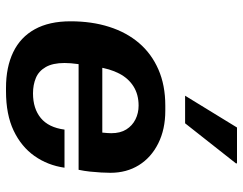

<svg xmlns="http://www.w3.org/2000/svg" viewBox="-105 -695 810 640"><g transform="rotate(90 300.0 -375.0)"><path d="M273 10Q204 10 154 -14Q104 -38 77.5 -86Q51 -134 51 -205Q51 -276 69.5 -334Q88 -392 123.5 -433.5Q159 -475 211.5 -498Q264 -521 332 -521H349Q411 -521 458 -497.5Q505 -474 530.5 -433Q556 -392 556 -338Q556 -325 555 -307Q554 -289 552 -270Q550 -251 546 -232H134L202 -277Q197 -254 193.5 -229.5Q190 -205 190 -185Q190 -146 203.5 -122.5Q217 -99 240 -89.5Q263 -80 291 -80Q342 -80 373.5 -106Q405 -132 412 -185H539Q531 -129 500 -85Q469 -41 415.5 -15.5Q362 10 284 10ZM203 -293 145 -311H422Q423 -322 423.5 -328.5Q424 -335 424 -341Q424 -371 411.5 -391Q399 -411 378 -421.5Q357 -432 332 -432Q295 -432 268 -415Q241 -398 225 -367Q209 -336 203 -293ZM299 -587 405 -760H524L525 -757L391 -587Z"/></g></svg>

Font: Chivo Mono SemiBold
Style: Italic
Weight: 600
Italic angle: -8.05°
Monospace: yes
Version: Version 1.008